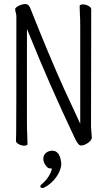

<svg xmlns="http://www.w3.org/2000/svg" viewBox="-20 -723 540 962"><path d="M182 210Q182 206 186 203Q228 167 239 127L240 121H234Q221 121 215 113Q197 93 197 73.5Q197 54 210.5 43Q224 32 242 32Q281 32 287 96Q287 129 262 164Q237 199 201 217Q197 219 193 219Q182 219 182 210ZM102 7Q88 7 74 -0.5Q60 -8 60 -17Q60 -29 61 -55Q62 -81 62 -641Q62 -651 59 -660Q56 -669 56 -679Q60 -688 77 -695.5Q94 -703 110 -703Q126 -700 133 -679Q224 -449 300 -280L382 -103V-589Q382 -631 380 -659L379 -695Q379 -696 383.5 -698.5Q388 -701 395 -701Q409 -701 423 -693.5Q437 -686 437 -677Q437 -665 437 -640L436 -88Q436 -79 438 -61L440 -33Q440 -21 421.5 -7.5Q403 6 385 6Q371 6 351 -39Q226 -303 125 -554L115 -578V-105Q115 -74 116.5 -45Q118 -16 118 1L114 4Q110 7 102 7Z"/></svg>

Font: Moon Stars Kai HW Light
Style: Regular
Weight: 300
Designer: GuiWonder
Version: Version 1.101